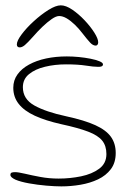

<svg xmlns="http://www.w3.org/2000/svg" viewBox="-20 -666 464 701"><path d="M204 14.5Q181.5 14.5 149.2 11.8Q117 9 86.2 3.5Q55.5 -2 36.5 -10Q28 -14 23 -18.2Q18 -22.5 18 -27.5Q18 -34 22.5 -35.8Q27 -37.5 35 -37.5Q46.5 -37.5 70.8 -31.8Q95 -26 127.2 -20Q159.5 -14 194 -14Q235.5 -14 275.8 -22.2Q316 -30.5 342.2 -50Q368.5 -69.5 368.5 -103.5Q368.5 -133.5 353.2 -152.5Q338 -171.5 302.2 -185.2Q266.5 -199 204 -212.5Q146 -225.5 107 -243.5Q68 -261.5 48.2 -286.8Q28.5 -312 28.5 -345.5Q28.5 -373 43.8 -394.2Q59 -415.5 86 -430.2Q113 -445 148.2 -452.5Q183.5 -460 224 -460Q245 -460 268 -457.8Q291 -455.5 311 -451.5Q331 -447.5 343.5 -442.2Q356 -437 356 -431Q356 -428 354.2 -426Q352.5 -424 348.8 -423Q345 -422 338.5 -422Q322 -422 293.5 -426.5Q265 -431 221 -431Q180 -431 144 -422.2Q108 -413.5 85.8 -395.2Q63.5 -377 63.5 -347.5Q63.5 -304.5 105.2 -281Q147 -257.5 221.5 -241.5Q288.5 -227 328 -209Q367.5 -191 385 -166.5Q402.5 -142 402.5 -107.5Q402.5 -72 384.8 -48.5Q367 -25 338 -11.2Q309 2.5 274 8.5Q239 14.5 204 14.5ZM52 -493Q41.5 -493 41.5 -504Q41.5 -517 59 -540.5Q76.5 -564 103 -588.2Q129.5 -612.5 156.5 -629.5Q183.5 -646.5 202 -646.5Q220.5 -646.5 243.8 -630.8Q267 -615 288.8 -592Q310.5 -569 324.5 -546.8Q338.5 -524.5 338.5 -511.5Q338.5 -506 336 -502.8Q333.5 -499.5 329.5 -499.5Q319.5 -499.5 309.5 -510Q299.5 -520.5 280.5 -545Q268 -561.5 253.2 -575.8Q238.5 -590 223.8 -598.8Q209 -607.5 196 -607.5Q185 -607.5 169 -596.5Q153 -585.5 135.2 -568.5Q117.5 -551.5 101 -532.5Q80.5 -509.5 70.5 -501.2Q60.5 -493 52 -493Z"/></svg>

Font: Gluten Thin
Style: Regular
Weight: 100
Designer: Tyler Finck
Foundry: Etcetera Type Company
Version: Version 1.300